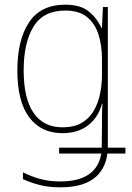

<svg xmlns="http://www.w3.org/2000/svg" viewBox="-20 -558 563 819"><path d="M258 -538Q324 -538 359.5 -508.5Q395 -479 413 -438H415L419 -528H440V72H515V97H438Q429 167 379.5 204Q330 241 237 241Q187 241 148.5 231Q110 221 78 206V177Q111 194 150 205Q189 216 237 216Q392 216 412 97H232V72H414L415 -22Q415 -44 415 -64.5Q415 -85 417 -115H415Q399 -57 356 -23.5Q313 10 246 10Q156 10 105 -57Q54 -124 54 -258Q54 -388 104 -463Q154 -538 258 -538ZM258 -513Q165 -513 123 -444.5Q81 -376 81 -258Q81 -137 123.5 -76Q166 -15 246 -15Q297 -15 329.5 -34.5Q362 -54 380.5 -86.5Q399 -119 407 -158.5Q415 -198 415 -237V-307Q415 -364 400 -411Q385 -458 351 -485.5Q317 -513 258 -513Z"/></svg>

Font: Noto Sans SemiCondensed Thin
Style: Regular
Weight: 100
Width: 4
Designer: Monotype Design Team
Foundry: Monotype Imaging Inc.
Version: Version 2.013; ttfautohint (v1.8.4.7-5d5b)